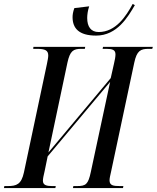

<svg xmlns="http://www.w3.org/2000/svg" viewBox="-50 -951 793 971"><path d="M436 -771C543 -771 598 -867 632 -925L621 -931C588 -870 536 -789 449 -789C410 -789 391 -816 391 -860C391 -877 394 -898 401 -919L326 -910C319 -891 317 -876 317 -864C317 -809 348 -771 436 -771ZM-30 0H230L232 -10H213C185 -10 167 -15 167 -37C167 -47 170 -62 176 -87L191 -160L507 -537L409 -80C396 -19 384 -10 340 -10H321L319 0H572L574 -10H556C523 -10 504 -13 504 -39C504 -49 507 -62 512 -84L629 -634C642 -695 661 -704 702 -704H720L723 -714H471L469 -704H488C518 -704 534 -699 534 -676C534 -665 531 -647 526 -627L510 -556L195 -180L291 -634C304 -694 321 -704 361 -704H379L381 -714H119L118 -704H136C179 -704 194 -696 194 -670C194 -660 191 -646 187 -626L71 -79C58 -19 34 -10 -11 -10H-28Z"/></svg>

Font: Noto Serif Display ExtraCondensed Medium
Style: Italic
Weight: 500
Width: 2
Italic angle: -12°
Designer: Monotype Design Team
Foundry: Monotype Imaging Inc.
Version: Version 2.009